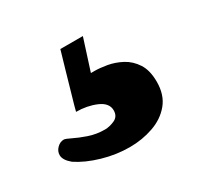

<svg xmlns="http://www.w3.org/2000/svg" viewBox="-81 -93 508 494"><g transform="rotate(-30 173.0 154.0)"><path d="M28.8 266.1Q9.8 250.5 9.8 235.8Q9.8 224.1 18.8 215.1Q27.8 206.1 39.1 206.1Q43.5 206.1 58.6 213.6Q73.7 221.2 96.2 229Q118.7 236.8 144 236.8Q157.7 236.8 172.9 230Q188 223.1 188 205.1Q188 183.1 161.1 171.6Q134.3 160.2 102.1 160.2Q102.1 159.2 106.7 142.8Q111.3 126.5 118.2 102.8Q125 79.1 131.8 55.4Q138.7 31.7 143.3 15.9Q147.9 0 147.9 0H214.8L185.1 92.8H195.8Q211.4 92.8 232.4 96.4Q253.4 100.1 273.7 110.8Q293.9 121.6 307.4 142.3Q320.8 163.1 320.8 196.8Q320.8 235.8 300.3 260.5Q279.8 285.2 246.8 296.6Q213.9 308.1 176.8 308.1Q136.7 308.1 96.7 296.4Q56.6 284.7 28.8 266.1Z"/></g></svg>

Font: Rammetto One
Style: Regular
Weight: 400
Designer: Vernon Adams
Foundry: Vernon Adams
Version: Version 1.100; ttfautohint (v1.8.4.7-5d5b)